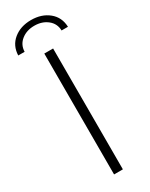

<svg xmlns="http://www.w3.org/2000/svg" viewBox="-227 -921 750 963"><g transform="rotate(-30 147.5 -439.5)"><path d="M122 -700H173V0H122ZM148 -879Q209 -879 249.5 -846Q290 -813 292 -757H255Q254 -797 223.5 -821.5Q193 -846 148 -846Q103 -846 72.5 -821.5Q42 -797 41 -757H4Q6 -813 46.5 -846Q87 -879 148 -879Z"/></g></svg>

Font: Goldbeck Next Light
Style: Regular
Weight: 300
Designer: Julieta Ulanovsky
Foundry: Julieta Ulanovsky
Version: Version 7.200